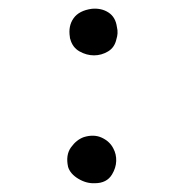

<svg xmlns="http://www.w3.org/2000/svg" viewBox="-20 -535 420 437"><path d="M196 -118Q177 -117 158.5 -128Q140 -139 135 -155Q129 -182 141.5 -199.5Q154 -217 171 -223Q194 -230 212 -221.5Q230 -213 238 -197Q245 -184 244.5 -168.5Q244 -153 235 -138Q223 -118 196 -118ZM194 -409Q177 -409 161 -418Q145 -427 140 -446Q139 -448 139 -451Q135 -476 147.5 -493.5Q160 -511 189 -515Q211 -517 227 -506.5Q243 -496 246 -474Q248 -466 247.5 -459Q247 -452 245 -446Q241 -427 226 -418Q211 -409 194 -409Z"/></svg>

Font: Yuji Hentaigana Akebono
Style: Regular
Weight: 400
Designer: Kataoka Yuji
Foundry: Kinuta Font Factory
Version: Version 3.002